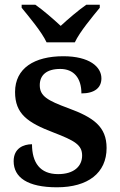

<svg xmlns="http://www.w3.org/2000/svg" viewBox="-20 -786 509 816"><path d="M178 -606H298C319 -651 373 -715 404 -753V-766H347C315 -744 268 -704 238 -676C208 -704 162 -744 130 -766H72V-753C103 -715 157 -651 178 -606ZM222 10C354 10 433 -51 433 -157C433 -248 377 -287 271 -326C181 -359 149 -378 149 -424C149 -466 177 -493 236 -493C293 -493 326 -455 326 -389C382 -389 411 -413 411 -453C411 -502 360 -547 249 -547C126 -547 44 -496 44 -395C44 -302 97 -265 207 -223C298 -188 329 -170 329 -125C329 -80 295 -46 227 -46C150 -46 116 -95 116 -173C80 -173 38 -156 38 -101C38 -32 97 10 222 10Z"/></svg>

Font: Noto Serif Sinhala SemiBold
Style: Regular
Weight: 600
Designer: Jelle Bosma - Monotype Design Team
Foundry: Monotype Imaging Inc.
Version: Version 2.007